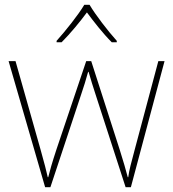

<svg xmlns="http://www.w3.org/2000/svg" viewBox="-20 -783 725 804"><path d="M355 -763H333C309 -722 254 -653 217 -612V-606H238C275 -643 316 -693 344 -731C372 -693 411 -643 448 -606H469V-612C432 -653 379 -722 355 -763ZM380 -388 506 1H528L669 -527H643L544 -156C529 -99 521 -72 517 -41H515C507 -72 497 -106 481 -157L362 -527H341L216 -156C196 -95 190 -72 182 -41H180C173 -72 167 -95 150 -156L45 -527H16L169 1H191L320 -388C331 -420 339 -446 349 -482H351C361 -446 369 -423 380 -388Z"/></svg>

Font: Noto Sans Meetei Mayek Thin
Style: Regular
Weight: 100
Designer: Monotype Design Team and Neelakash Kshetrimayum
Foundry: Monotype Imaging Inc.
Version: Version 2.002